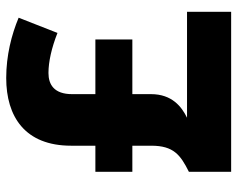

<svg xmlns="http://www.w3.org/2000/svg" viewBox="-93 -671 764 618"><g transform="rotate(-90 289.0 -362.0)"><path d="M347 -724C223 -724 129 -664 129 -515V-437H45V-318H129V-257C129 -185 99 -163 45 -136V0H560V-142H219C254 -159 295 -190 295 -258V-318H471V-437H295V-512C295 -570 326 -588 363 -588C399 -588 444 -578 492 -559L541 -684C486 -707 419 -724 347 -724Z"/></g></svg>

Font: Noto Sans Gurmukhi ExtraBold
Style: Regular
Weight: 800
Designer: Jelle Bosma - Monotype Design Team
Foundry: Monotype Imaging Inc.
Version: Version 2.004